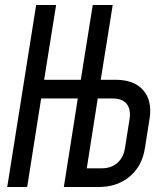

<svg xmlns="http://www.w3.org/2000/svg" viewBox="-20 -750 640 770"><path d="M9 0 125 -730H205L157 -430H304L352 -730H432L384 -430H444Q518 -430 554.5 -388Q591 -346 580 -275L561 -155Q550 -84 500 -42Q450 0 376 0H236L292 -355H145L89 0ZM328 -75H388Q426 -75 450.5 -96.5Q475 -118 481 -155L500 -275Q505 -313 487.5 -334Q470 -355 432 -355H372Z"/></svg>

Font: NKDuy Mono
Style: Italic
Weight: 400
Italic angle: -9°
Monospace: yes
Designer: NKDuy
Foundry: NKDuy
Version: Version 2.251; ttfautohint (v1.8.4.7-5d5b)